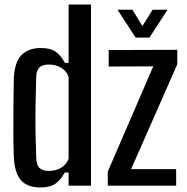

<svg xmlns="http://www.w3.org/2000/svg" viewBox="-20 -820 828 848"><path d="M283 -800H382V0H283V-58H266Q248 -25 224.5 -8.5Q201 8 159 8Q101 8 72.5 -24Q44 -56 41 -129Q39 -179 39 -241Q39 -303 39.5 -364Q40 -425 41 -471Q44 -545 74.5 -576.5Q105 -608 161 -608Q203 -608 226 -591.5Q249 -575 267 -542H283ZM196 -65Q224 -65 248 -78Q272 -91 283 -119V-481Q272 -509 248 -522Q224 -535 196 -535Q167 -535 154 -522Q141 -509 140 -481Q138 -421 137 -357.5Q136 -294 137 -233.5Q138 -173 140 -123Q141 -91 154.5 -78Q168 -65 196 -65ZM456 0V-62L657 -527L460 -526V-599L763 -600V-536L559 -73H758V0ZM499 -777H565L609 -705L654 -777H720L640 -654H579Z"/></svg>

Font: Big Shoulders Text SemiBold
Style: Regular
Weight: 600
Designer: Patric King
Foundry: XO Type Co
Version: Version 1.000; ttfautohint (v1.8.2)